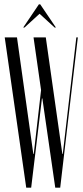

<svg xmlns="http://www.w3.org/2000/svg" viewBox="-20 -873 384 893"><path d="M270 -157H272L335 -699H342L260 0H237L177 -415H175L125 0H102L2 -699H59L135 -157H137L171 -454L136 -699H193ZM161 -853H167L240 -745H234L164 -809L94 -745H88Z"/></svg>

Font: Moniqa Cond Display
Style: Regular
Weight: 400
Width: 3
Designer: Rajesh Rajput
Foundry: Rajesh Rajput
Version: Version 1.000